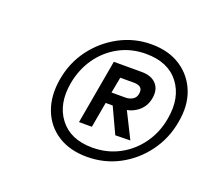

<svg xmlns="http://www.w3.org/2000/svg" viewBox="-79 -812 666 602"><g transform="rotate(20 254.0 -511.5)"><path d="M262 -311Q204 -311 164 -337Q124 -363 107 -408.5Q90 -454 100 -511Q110 -569 143.5 -614Q177 -659 226.5 -685.5Q276 -712 333 -712Q391 -712 431 -685.5Q471 -659 488.5 -614Q506 -569 495 -511Q485 -454 451.5 -408.5Q418 -363 369 -337Q320 -311 262 -311ZM323 -405 277 -504H324L373 -406ZM268 -344Q317 -344 357.5 -365.5Q398 -387 425 -425Q452 -463 460 -511Q473 -584 437 -631Q401 -678 327 -678Q278 -678 238 -656.5Q198 -635 171.5 -597.5Q145 -560 136 -511Q123 -438 159 -391Q195 -344 268 -344ZM202 -405 240 -620H333Q365 -620 381.5 -602.5Q398 -585 393 -555Q388 -525 365 -507.5Q342 -490 310 -490H260L245 -405ZM266 -527H312Q326 -527 336.5 -533.5Q347 -540 349 -554Q351 -568 343.5 -574Q336 -580 322 -580H276Z"/></g></svg>

Font: DM Sans 10pt Light
Style: Italic
Weight: 300
Italic angle: -10°
Version: Version 4.004;gftools[0.9.30]